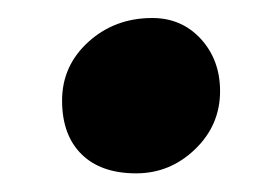

<svg xmlns="http://www.w3.org/2000/svg" viewBox="-20 -360 283 210"><path d="M128.9 -170.4Q90.3 -170.4 69.1 -191.4Q47.9 -212.4 47.9 -250Q47.9 -288.1 76.7 -314.2Q105.5 -340.3 146.5 -340.3Q178.7 -340.3 199.7 -317.4Q220.7 -294.4 220.7 -260.3Q220.7 -223.1 193.4 -196.8Q166 -170.4 128.9 -170.4Z"/></svg>

Font: Elstob ExtraBold
Style: Italic
Weight: 800
Italic angle: -20°
Designer: Peter S. Baker
Version: Version 1.015